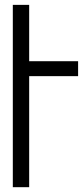

<svg xmlns="http://www.w3.org/2000/svg" viewBox="-20 -777 344 797"><path d="M304.2 -522.9V-460.9H101.1V0H33.2V-756.8H101.1V-522.9Z"/></svg>

Font: Montserrat arm Light
Style: Regular
Weight: 300
Designer: Julieta Ulanovsky
Foundry: Julieta Ulanovsky
Version: Version 6.000;PS 006.000;hotconv 1.0.88;makeotf.lib2.5.64775